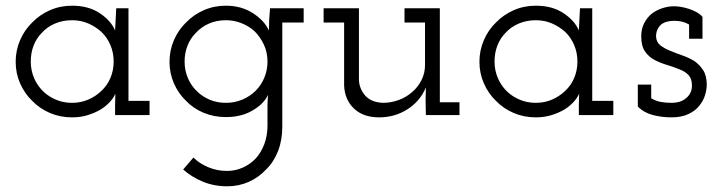

<svg xmlns="http://www.w3.org/2000/svg" viewBox="-20 -404 2532 674"><path d="M505 0V-50H431V-375H388Q387 -355 386 -335.5Q385 -316 384 -297Q370 -331 330.5 -357.5Q291 -384 233 -384Q191 -384 155 -368Q119 -352 93 -325Q66 -299 50.5 -263Q35 -227 35 -187Q35 -147 50.5 -111.5Q66 -76 93 -50Q119 -23 155 -7.5Q191 8 233 8Q263 8 288.5 0Q314 -8 334 -20Q353 -32 366 -46.5Q379 -61 385 -75Q385 -64 384.5 -55Q384 -46 384 -35V0ZM233 -333Q263 -333 289 -322Q315 -311 336 -292Q356 -273 367.5 -246Q379 -219 379 -188Q379 -157 367.5 -130Q356 -103 335 -84Q315 -65 289 -54Q263 -43 233 -43Q204 -43 179 -53Q154 -63 135 -80Q113 -100 100.5 -128Q88 -156 88 -188Q88 -218 98 -244Q108 -270 127 -289Q146 -310 173.5 -321.5Q201 -333 233 -333Z M623 191Q652 217 691.5 233.5Q731 250 778 250Q818 250 853 234.5Q888 219 914 191Q941 165 956 126.5Q971 88 971 41V-325H1046V-375H928Q926 -354 925 -335.5Q924 -317 924 -297Q908 -332 867.5 -358Q827 -384 773 -384Q731 -384 695 -368Q659 -352 633 -325Q606 -299 590.5 -263Q575 -227 575 -187Q575 -147 590.5 -111.5Q606 -76 633 -50Q659 -23 695 -8Q731 7 773 7Q802 7 826.5 0.5Q851 -6 871 -19Q888 -29 901 -42.5Q914 -56 921 -71Q920 -61 919.5 -50Q919 -39 919 -31V36Q919 72 908 101.5Q897 131 878 152Q858 173 832 184.5Q806 196 777 196Q742 196 711 183Q680 170 659 149ZM773 -333Q802 -333 828 -322.5Q854 -312 873 -295Q894 -274 906.5 -247Q919 -220 919 -188Q919 -158 908 -131.5Q897 -105 878 -86Q858 -66 831 -54.5Q804 -43 773 -43Q742 -43 716 -54Q690 -65 671 -84Q651 -103 639.5 -130Q628 -157 628 -188Q628 -217 638 -243Q648 -269 667 -288Q686 -309 713 -321Q740 -333 773 -333Z M1475 -97 1474 -52 1475 0H1593V-45H1524V-375H1400V-325H1472V-176Q1472 -147 1459.5 -122.5Q1447 -98 1427 -81Q1407 -63 1380 -53Q1353 -43 1324 -43Q1283 -45 1262.5 -68Q1242 -91 1240 -122V-375H1116V-325H1188V-104Q1190 -54 1222.5 -23Q1255 8 1311 8Q1366 8 1410.5 -20.5Q1455 -49 1475 -97Z M2133 0V-50H2059V-375H2016Q2015 -355 2014 -335.5Q2013 -316 2012 -297Q1998 -331 1958.5 -357.5Q1919 -384 1861 -384Q1819 -384 1783 -368Q1747 -352 1721 -325Q1694 -299 1678.5 -263Q1663 -227 1663 -187Q1663 -147 1678.5 -111.5Q1694 -76 1721 -50Q1747 -23 1783 -7.5Q1819 8 1861 8Q1891 8 1916.5 0Q1942 -8 1962 -20Q1981 -32 1994 -46.5Q2007 -61 2013 -75Q2013 -64 2012.5 -55Q2012 -46 2012 -35V0ZM1861 -333Q1891 -333 1917 -322Q1943 -311 1964 -292Q1984 -273 1995.5 -246Q2007 -219 2007 -188Q2007 -157 1995.5 -130Q1984 -103 1963 -84Q1943 -65 1917 -54Q1891 -43 1861 -43Q1832 -43 1807 -53Q1782 -63 1763 -80Q1741 -100 1728.5 -128Q1716 -156 1716 -188Q1716 -218 1726 -244Q1736 -270 1755 -289Q1774 -310 1801.5 -321.5Q1829 -333 1861 -333Z M2435 -33Q2449 -50 2455 -70Q2461 -90 2461 -106Q2461 -138 2448.5 -157.5Q2436 -177 2417 -190Q2397 -202 2374 -210Q2351 -218 2332 -226Q2312 -234 2298 -245Q2284 -256 2283 -276Q2283 -290 2288 -300.5Q2293 -311 2301 -318Q2310 -325 2322 -328Q2334 -331 2346 -331Q2361 -331 2374 -328Q2387 -325 2399 -318V-268H2446V-345Q2437 -355 2424 -362Q2411 -369 2398 -373Q2382 -378 2369.5 -380Q2357 -382 2345 -382Q2327 -382 2306 -375.5Q2285 -369 2268 -356Q2252 -343 2241.5 -323Q2231 -303 2231 -276Q2231 -242 2244.5 -223Q2258 -204 2277 -194Q2298 -183 2321.5 -176Q2345 -169 2364 -161Q2384 -154 2396.5 -141Q2409 -128 2409 -104Q2409 -88 2403 -77Q2397 -66 2388 -59Q2377 -50 2364.5 -46.5Q2352 -43 2339 -43Q2318 -43 2300.5 -46Q2283 -49 2266 -59V-107H2219V-30Q2241 -8 2272.5 0Q2304 8 2337 8Q2372 8 2396.5 -3.5Q2421 -15 2435 -33Z"/></svg>

Font: Josefin Slab Thin Medium
Style: Regular
Weight: 500
Version: Version 2.000